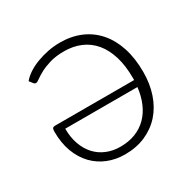

<svg xmlns="http://www.w3.org/2000/svg" viewBox="-120 -630 763 759"><g transform="rotate(-30 261.0 -250.0)"><path d="M90 -200Q90 -160 101.5 -128.2Q113 -96.5 133.2 -74.5Q153.5 -52.5 181.8 -40.8Q210 -29 244 -29Q282.5 -29 313 -41Q343.5 -53 365.8 -75.5Q388 -98 401.5 -129.5Q415 -161 419.5 -200ZM58.5 -435Q70.5 -450 90.2 -463Q110 -476 134.2 -485.2Q158.5 -494.5 186 -500Q213.5 -505.5 241.5 -505.5Q293 -505.5 335 -487.8Q377 -470 407 -436Q437 -402 453.2 -352.8Q469.5 -303.5 469.5 -240Q469.5 -186.5 454.2 -141.2Q439 -96 410 -63.2Q381 -30.5 339.2 -12Q297.5 6.5 245 6.5Q203 6.5 167 -8Q131 -22.5 104.2 -50.2Q77.5 -78 62.2 -118.5Q47 -159 47 -211.5Q47 -222.5 50.2 -226.5Q53.5 -230.5 60.5 -230.5H422V-240Q422 -296 409 -338.5Q396 -381 372 -409.8Q348 -438.5 314 -453Q280 -467.5 238 -467.5Q200.5 -467.5 173.2 -459.2Q146 -451 127 -440.8Q108 -430.5 97 -422.2Q86 -414 81 -414Q75 -414 71 -419Z"/></g></svg>

Font: Lato 2
Style: Regular
Weight: 300
Designer: Lukasz Dziedzic with Adam Twardoch and Botio Nikoltchev
Foundry: tyPoland Lukasz Dziedzic
Version: Version 2.015; 2015-08-06; http://www.latofonts.com/